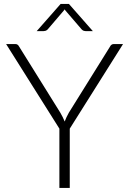

<svg xmlns="http://www.w3.org/2000/svg" viewBox="-20 -924 635 944"><path d="M323 -291.5V0H272V-291.5L10 -707.5H55Q62 -707.5 66.5 -704.2Q71 -701 74 -695L276.5 -370Q283 -358.5 288.5 -347.8Q294 -337 298 -326.5Q302 -337 307 -347.8Q312 -358.5 318.5 -370L521 -695Q523.5 -700.5 528.2 -704Q533 -707.5 540 -707.5H585ZM436.5 -771H401Q397 -771 392 -772.5Q387 -774 381.5 -779.5L301.5 -872.5Q299 -875.5 298 -878L294 -872.5L214.5 -779.5Q209 -774 203.8 -772.5Q198.5 -771 194.5 -771H160.5L278 -904.5H319Z"/></svg>

Font: LatoLatin Light
Style: Regular
Weight: 300
Designer: Lukasz Dziedzic with Adam Twardoch and Botio Nikoltchev
Foundry: tyPoland Lukasz Dziedzic
Version: Version 2.015; 2015-08-06; http://www.latofonts.com/